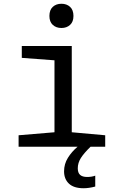

<svg xmlns="http://www.w3.org/2000/svg" viewBox="-20 -781 640 1022"><path d="M243 -696Q243 -728 261 -744.5Q279 -761 307 -761Q335 -761 353 -744.5Q371 -728 371 -696Q371 -665 353 -648.5Q335 -632 307 -632Q279 -632 261 -648.5Q243 -665 243 -696ZM394 115Q394 139 406.5 150Q419 161 444 161Q468 161 487 154V212Q453 221 425 221Q373 221 347 196.5Q321 172 321 131Q321 92 341.5 59Q362 26 393 0H79V-61L270 -77V-460L96 -473V-536H362V-77L540 -61V0H462Q427 34 410.5 60Q394 86 394 115Z"/></svg>

Font: Noto Sans Mono UI
Style: Regular
Weight: 400
Monospace: yes
Designer: Monotype Design team
Foundry: Monotype Imaging Inc.
Version: Version 1.000